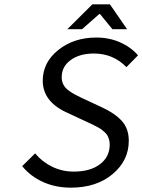

<svg xmlns="http://www.w3.org/2000/svg" viewBox="-20 -843 649 875"><path d="M287.1 -710 400.9 -823.2H481L559.1 -710H492.2L436 -778.8H432.1L354 -710ZM303.2 12.2Q232.9 12.2 175.8 -13.7Q118.7 -39.6 81.1 -85.9L140.1 -144Q171.9 -105.5 217.5 -83.3Q263.2 -61 315.9 -61Q391.6 -61 435.8 -94.7Q480 -128.4 480 -184.1Q480 -195.8 477.1 -206.3Q474.1 -216.8 470.2 -224.4Q466.3 -231.9 457.5 -240Q448.7 -248 442.6 -252.7Q436.5 -257.3 423.1 -264.6Q409.7 -272 402.6 -275.1Q395.5 -278.3 378.9 -286.1L291 -327.1Q174.8 -377.4 174.8 -475.1Q174.8 -558.6 245.6 -615.2Q316.4 -671.9 418.9 -671.9Q478.5 -671.9 527.8 -649.9Q577.1 -627.9 608.9 -590.8L556.2 -537.1Q495.6 -599.1 408.2 -599.1Q342.8 -599.1 302 -569.3Q261.2 -539.6 261.2 -491.2Q261.2 -472.7 268.8 -457.8Q276.4 -442.9 291 -431.9Q305.7 -420.9 319.6 -413.3Q333.5 -405.8 354 -396Q359.9 -393.6 362.8 -392.1L448.2 -352.1Q504.9 -325.7 535.9 -291Q566.9 -256.3 566.9 -201.2Q566.9 -111.3 493.2 -49.6Q419.4 12.2 303.2 12.2Z"/></svg>

Font: Office Code Pro D Italic
Style: Regular
Weight: 400
Italic angle: -9°
Designer: Nathan Rutzky & Paul D. Hunt
Foundry: Adobe Systems Incorporated
Version: Version 1.004;PS 001.004;hotconv 1.0.70;makeotf.lib2.5.58329